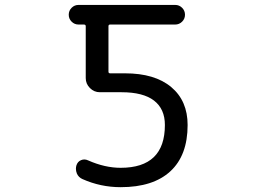

<svg xmlns="http://www.w3.org/2000/svg" viewBox="-20 -775 1040 784"><path d="M300.8 -754.9H695.3Q711.9 -754.9 723.6 -743.2Q735.4 -731.4 735.4 -714.8Q735.4 -698.2 723.6 -686.5Q711.9 -674.8 695.3 -674.8H429.7Q422.9 -674.8 422.9 -668V-482.4Q422.9 -475.6 429.7 -475.6H490.2Q612.3 -475.6 679.2 -419.4Q746.1 -363.3 746.1 -264.6Q746.1 -140.6 675.8 -75.7Q605.5 -10.7 472.7 -10.7Q390.6 -10.7 316.4 -43.9Q300.8 -50.8 293.9 -66.4Q290 -76.2 290 -85.9Q290 -92.8 292 -99.6Q296.9 -115.2 311 -121.1Q325.2 -127 339.8 -120.1Q408.2 -89.8 472.7 -89.8Q653.3 -89.8 653.3 -264.6Q653.3 -330.1 608.9 -364.3Q564.5 -398.4 476.6 -398.4H387.7Q364.3 -398.4 347.2 -415.5Q330.1 -432.6 330.1 -456.1V-668Q330.1 -674.8 322.3 -674.8H300.8Q284.2 -674.8 272.5 -686.5Q260.7 -698.2 260.7 -714.8Q260.7 -731.4 272.5 -743.2Q284.2 -754.9 300.8 -754.9Z"/></svg>

Font: Rounded Mgen+ 2m regular
Style: Regular
Weight: 400
Designer: [Source Han Sans]
Ryoko NISHIZUKA  (kana & ideographs); Paul D. Hunt (Latin, Greek & Cyrillic); Wenlong ZHANG  (bopomofo
Version: Version 1.059.20150602